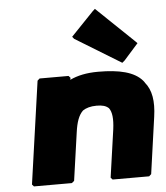

<svg xmlns="http://www.w3.org/2000/svg" viewBox="-58 -900 828 958"><g transform="rotate(-5 356.5 -421.0)"><path d="M275 -3 309 -242C316 -294 328 -328 350 -349C366 -360 389 -367 419 -367C448 -367 466 -362 480 -349C495 -329 499 -295 492 -242L458 -3L467 7H650L661 -3L701 -287C712 -364 703 -421 669 -461V-462L662 -471C622 -517 548 -535 442 -535C383 -535 338 -525 300 -507L302 -517L293 -527H148L137 -517L64 -3L73 7H263ZM640 -670 453 -849 441 -838 328 -720 337 -709 566 -569 578 -579 650 -660Z"/></g></svg>

Font: Hussar Woodtype
Style: UltraObl
Weight: 900
Foundry: Cannot Into Space Fonts
Version: Version 1.07